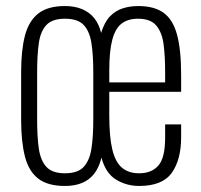

<svg xmlns="http://www.w3.org/2000/svg" viewBox="-20 -607 667 636"><path d="M195 9Q138 9 106.5 -15.5Q75 -40 62.5 -89Q50 -138 50 -210V-368Q50 -440 62.5 -488.5Q75 -537 106.5 -562Q138 -587 195 -587Q228 -587 252.5 -576.5Q277 -566 292.5 -546.5Q308 -527 315 -498Q326 -534 344.5 -553Q363 -572 387 -579.5Q411 -587 438 -587Q491 -587 522 -564.5Q553 -542 566.5 -492Q580 -442 580 -359V-303H342V-223Q342 -154 352 -112Q362 -70 384 -51.5Q406 -33 441 -33Q482 -33 504.5 -58.5Q527 -84 527 -151V-195H580V-152Q580 -78 549 -34.5Q518 9 441 9Q399 9 364.5 -12Q330 -33 316 -85Q305 -38 275 -14.5Q245 9 195 9ZM195 -33Q238 -33 257.5 -54.5Q277 -76 283 -115.5Q289 -155 289 -210V-368Q289 -424 283 -463.5Q277 -503 257.5 -524Q238 -545 195 -545Q153 -545 133.5 -524Q114 -503 108.5 -463.5Q103 -424 103 -368V-210Q103 -155 108.5 -115.5Q114 -76 133.5 -54.5Q153 -33 195 -33ZM342 -334H527V-369Q527 -420 522 -459.5Q517 -499 498 -522Q479 -545 437 -545Q404 -545 383 -529Q362 -513 352 -475.5Q342 -438 342 -374Z"/></svg>

Font: Oswald ExtraLight
Style: Regular
Weight: 250
Designer: Vernon Adams
Foundry: Vernon Adams
Version: Version 4.103;gftools[0.9.33.dev8+g029e19f]